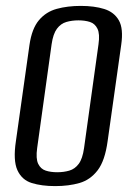

<svg xmlns="http://www.w3.org/2000/svg" viewBox="-20 -619 449 651"><path d="M167 12Q121 12 87.5 1.5Q54 -9 39 -42Q24 -75 34 -141L80 -467Q88 -522 112 -550.5Q136 -579 172.5 -589Q209 -599 254 -599Q300 -599 333.5 -588.5Q367 -578 383 -550Q399 -522 391 -467L345 -141Q336 -74 311 -41.5Q286 -9 249.5 1.5Q213 12 167 12ZM174 -35Q196 -35 215 -40.5Q234 -46 247 -63.5Q260 -81 265 -117L314 -469Q319 -504 310.5 -521.5Q302 -539 285 -544.5Q268 -550 246 -550Q224 -550 205 -544.5Q186 -539 173 -521.5Q160 -504 155 -469L106 -117Q101 -81 109.5 -63.5Q118 -46 135 -40.5Q152 -35 174 -35Z"/></svg>

Font: Alumni Sans Thin Medium
Style: Italic
Weight: 500
Italic angle: -8°
Version: Version 1.016